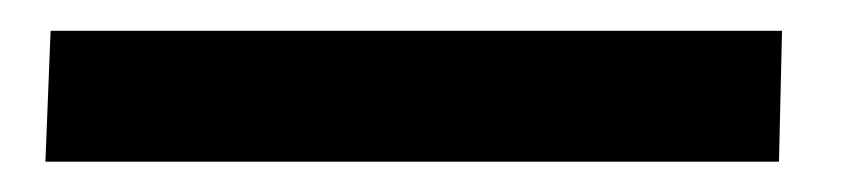

<svg xmlns="http://www.w3.org/2000/svg" viewBox="-20 14 552 126"><path d="M491.2 120.1H9.8L13.2 34.2H493.2Z"/></svg>

Font: Literata SemiBold
Style: Italic
Weight: 650
Italic angle: -2.39999°
Designer: Latin by Veronika Burian and Jose Scaglione. Greek by Irene Vlachou. Cyrillic by Vera Evstafieva
Foundry: TypeTogether
Version: Version 3.021